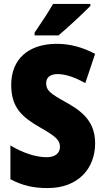

<svg xmlns="http://www.w3.org/2000/svg" viewBox="-20 -947 531 977"><path d="M440 -917V-927H250C225 -883 189 -829 156 -781V-767H278C329 -810 406 -882 440 -917ZM464 -217C464 -317 413 -372 322 -423C233 -472 215 -487 215 -524C215 -550 232 -570 273 -570C313 -570 361 -554 414 -524L464 -673C403 -705 339 -724 270 -724C123 -724 37 -645 37 -515C37 -398 94 -350 185 -298C267 -251 285 -233 285 -200C285 -169 263 -147 217 -147C163 -147 95 -169 33 -207V-35C96 -2 150 10 223 10C377 10 464 -89 464 -217Z"/></svg>

Font: Noto Sans Armenian Condensed Black
Style: Regular
Weight: 900
Width: 3
Designer: Monotype Design Team
Foundry: Monotype Imaging Inc.
Version: Version 2.008